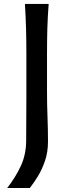

<svg xmlns="http://www.w3.org/2000/svg" viewBox="-20 -776 354 963"><path d="M16.1 167Q57.1 114.7 84.2 56.9Q111.3 -1 111.3 -73.2L112.3 -294.4V-503.9Q112.3 -575.2 110.6 -634Q108.9 -692.9 105 -756.3H224.1Q219.2 -692.9 217.5 -634Q215.8 -575.2 215.8 -503.9V-317.4Q215.8 -251 218.3 -187.7Q220.7 -124.5 220.7 -66.4Q220.7 -13.2 205.8 30.5Q190.9 74.2 169.9 108.4Q148.9 142.6 129.4 167Z"/></svg>

Font: Pinar-DS1-FD Medium
Style: Regular
Weight: 500
Designer: Amin Abedi
Version: Version 3.000